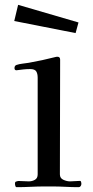

<svg xmlns="http://www.w3.org/2000/svg" viewBox="-20 -776 384 795"><path d="M317 -15Q317 -10 314 -5.5Q311 -1 306 -1Q278 -1 250.5 -2.5Q223 -4 194 -4H167Q137 -4 107.5 -2.5Q78 -1 49 -1Q45 -1 43.5 -6Q42 -11 42 -14Q42 -19 43 -21.5Q44 -24 49 -25Q54 -27 60.5 -26.5Q67 -26 73 -26Q80 -26 86 -25.5Q92 -25 99 -25Q113 -25 124.5 -31.5Q136 -38 136 -54V-454Q136 -471 130 -480.5Q124 -490 105 -490Q91 -490 76.5 -488.5Q62 -487 48 -485Q40 -485 40 -494Q40 -504 48 -507Q60 -511 73.5 -512.5Q87 -514 99 -516Q127 -521 155 -527Q183 -533 210 -540Q213 -541 218 -541Q229 -541 229 -529Q229 -411 228.5 -292Q228 -173 228 -54Q228 -38 242.5 -31.5Q257 -25 270 -25Q280 -25 290.5 -26Q301 -27 311 -27Q315 -27 316 -22Q317 -17 317 -15ZM305 -683 293 -639 39 -689 55 -756Z"/></svg>

Font: Kaisei HarunoUmi
Style: Regular
Weight: 400
Designer: Font-Kai, 金井和夫
Foundry: KAZUO KANAI
Version: Version 5.003